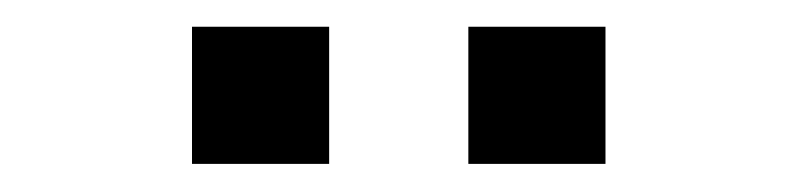

<svg xmlns="http://www.w3.org/2000/svg" viewBox="-20 -930 582 140"><path d="M120 -810.5V-910.5H220V-810.5ZM321.5 -810.5V-910.5H421.5V-810.5Z"/></svg>

Font: Manrope KiralyPet SmBd KiralyPet
Style: Regular
Weight: 600
Designer: Mikhail Sharanda
Foundry: Mikhail Sharanda
Version: Version 4.502